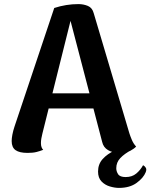

<svg xmlns="http://www.w3.org/2000/svg" viewBox="-20 -733 735 938"><path d="M363 -713Q388 -713 409.5 -704Q431 -695 438 -668L612 -82Q616 -69 624 -50Q632 -31 645 -17Q636 -7 617 3.5Q598 14 563 14Q531 14 508 0.5Q485 -13 479 -40L317 -660L331 -657L187 -80Q184 -68 182 -56.5Q180 -45 180 -34Q180 -22 183 -14Q186 -6 191 -1Q176 5 158.5 9.5Q141 14 115 14Q75 14 56 0.5Q37 -13 37 -44Q37 -57 40.5 -75.5Q44 -94 51 -115L245 -694Q303 -713 363 -713ZM181 -277H513V-203H181ZM561 185Q541 185 517 178Q493 171 476 153.5Q459 136 459 105Q459 69 481.5 44Q504 19 540 2.5Q576 -14 615 -23L622 0Q588 18 568 39Q548 60 548 89Q548 104 557 118Q566 132 594 132Q625 132 645.5 115Q666 98 679 74Q688 79 692.5 87Q697 95 692 108Q681 136 647.5 160.5Q614 185 561 185Z"/></svg>

Font: Arima Thin
Style: Regular
Weight: 100
Designer: Joana Correia and Natanael Gama
Foundry: NDISCOVER
Version: Version 1.101;gftools[0.9.23]